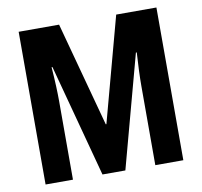

<svg xmlns="http://www.w3.org/2000/svg" viewBox="-79 -799 931 884"><g transform="rotate(-10 386.0 -357.0)"><path d="M330 0H437L579 -526H583C579 -463 577 -413 577 -369V0H708V-714H520L388 -225H385L253 -714H64V0H192V-368C192 -407 190 -461 185 -527H189Z"/></g></svg>

Font: Noto Sans Ethiopic ExtraCondensed
Style: Bold
Weight: 700
Width: 2
Designer: Monotype Design Team
Foundry: Monotype Imaging Inc.
Version: Version 2.102